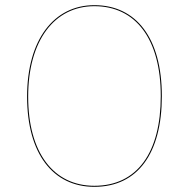

<svg xmlns="http://www.w3.org/2000/svg" viewBox="-20 -710 727 739"><path d="M343.1 -690.1C187.9 -690.1 84.3 -557.6 84.3 -338.1C84.3 -118.6 184.1 9.1 343.1 9.1C510.1 9.1 602.9 -119.8 602.9 -340C602.9 -563.6 504.1 -690.1 343.1 -690.1ZM343.1 -686.2C501.9 -686.2 598.8 -560.6 598.8 -340C598.8 -122.5 507.9 5.1 343.1 5.1C186.4 5.1 88.4 -121.6 88.4 -338.1C88.4 -554.9 190.1 -686.2 343.1 -686.2Z"/></svg>

Font: Fira Sans Four
Style: Regular
Weight: 100
Designer: Carrois Corporate & Edenspiekermann AG
Foundry: Carrois Corporate GbR & Edenspiekermann AG
Version: Version 4.203;PS 004.203;hotconv 1.0.88;makeotf.lib2.5.64775